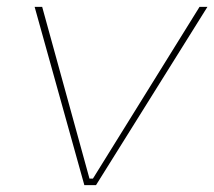

<svg xmlns="http://www.w3.org/2000/svg" viewBox="-20 -540 625 560"><path d="M226 0H260L585 -520H562L251 -19H241L103 -520H81Z"/></svg>

Font: Fixel Display Thin
Style: Italic
Weight: 100
Italic angle: -10°
Designer: AlfaBravo + MacPaw
Foundry: Kyrylo Tkachov, Marchela Mozhyna, Serhii Makarenko, Maria Weinstein, Zakhar Kryvoshyya
Version: Version 1.210;Glyphs 3.2 (3217)